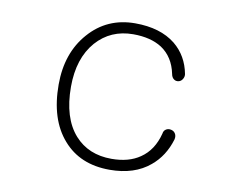

<svg xmlns="http://www.w3.org/2000/svg" viewBox="-78 -807 1156 928"><g transform="rotate(10 500.0 -342.5)"><path d="M513.7 -702.1Q376 -702.1 288.1 -601.6Q200.2 -502 200.2 -346.7Q200.2 -175.8 285.2 -79.1Q368.2 16.6 513.7 16.6Q635.7 16.6 710.9 -46.9Q772.5 -97.7 797.9 -182.6Q801.8 -200.2 793.9 -211.9Q787.1 -222.7 773.4 -225.6Q760.7 -228.5 750 -222.7Q737.3 -215.8 735.4 -200.2Q713.9 -116.2 653.3 -75.2Q598.6 -37.1 513.7 -37.1Q400.4 -37.1 333 -112.3Q260.7 -193.4 260.7 -346.7Q260.7 -486.3 333 -569.3Q403.3 -648.4 513.7 -648.4Q599.6 -648.4 654.3 -613.3Q714.8 -573.2 731.4 -492.2Q734.4 -474.6 746.1 -466.8Q755.9 -460 768.6 -462.9Q780.3 -465.8 787.1 -476.6Q794.9 -488.3 793 -502Q776.4 -589.8 711.9 -642.6Q637.7 -702.1 513.7 -702.1Z"/></g></svg>

Font: GulimChe
Style: Regular
Weight: 400
Monospace: yes
Version: Version 2.21